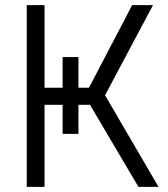

<svg xmlns="http://www.w3.org/2000/svg" viewBox="-20 -727 655 747"><path d="M285.2 -504.9V-385.7H326.2L494.1 -707H575.2L388.7 -356.4L596.7 0H518.6L330.1 -319.3H285.2V-206.1H223.6V-319.3H153.3V0H84V-707H153.3V-385.7H223.6V-504.9Z"/></svg>

Font: Pretendard Std Light
Style: Regular
Weight: 300
Designer: Base glyphs from Inter by Rasmus Andersson; Hangeul glyphs from Noto Sans CJK(Source Han Sans) by Jang Soo-young and Kan
Foundry: Kil Hyung-jin
Version: Version 1.309